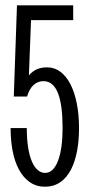

<svg xmlns="http://www.w3.org/2000/svg" viewBox="-20 -691 342 724"><path d="M97 -615H256V-671H44L32 -327H82C93 -365 115 -385 144 -385C194 -385 216 -322 216 -208C216 -109 194 -39 150 -39C111 -39 81 -94 81 -208H20C20 -49 84 15 150 13C240 13 278 -86 278 -208C278 -341 233 -437 158 -437C133 -437 110 -431 89 -407Z"/></svg>

Font: Stint Ultra Condensed
Style: Regular
Weight: 400
Width: 1
Designer: Astigmatic (AOETI)
Foundry: Astigmatic (AOETI)
Version: Version 1.000